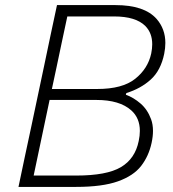

<svg xmlns="http://www.w3.org/2000/svg" viewBox="-20 -733 677 753"><path d="M278.5 0H52.5Q65 -60 77 -116.5Q89 -173 103 -238L153 -474.5Q166.5 -539.5 178.5 -596Q190.5 -652.5 203.5 -713H433Q546 -713 594 -659Q628.5 -619.5 628.5 -564.5Q628.5 -544.5 624 -522Q610.5 -456.5 571.2 -421Q532 -385.5 475.5 -368L473.5 -361.5Q504 -350.5 531.2 -327Q558.5 -303.5 572.5 -265.5Q580 -245 580 -219.5Q580 -198 574.5 -172.5Q563.5 -121 533.5 -82.2Q503.5 -43.5 442.5 -21.8Q381.5 0 278.5 0ZM244 -668.5Q233.5 -620.5 223.5 -572.5Q213.5 -524.5 202 -470.5L183.5 -384H361.5Q460 -384 510 -423.8Q560 -463.5 573 -523Q577 -542.5 577 -559.5Q577 -603.5 550 -631Q512.5 -668.5 428 -668.5ZM112 -44.5H279Q398.5 -44.5 454.2 -77.5Q510 -110.5 524 -180Q528.5 -201 528.5 -219.5Q528.5 -270 495 -300Q449.5 -341 358 -341H174.5L153.5 -241.5Q142 -186.5 132 -139.5Z"/></svg>

Font: Heraclito ExtraLight
Style: Italic
Weight: 200
Italic angle: -12°
Designer: Kostas Bartsokas (font) & Cristiano Sobral (main changes)
Foundry: Kostas Bartsokas (font) & Cristiano Sobral (main changes)
Version: Version 1.00;July 8, 2020;FontCreator 13.0.0.2655 64-bit